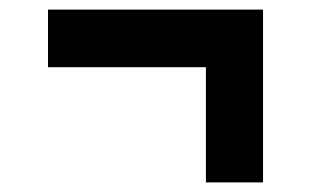

<svg xmlns="http://www.w3.org/2000/svg" viewBox="-20 -556 649 400"><path d="M409 -176V-467H528V-176ZM80 -416V-536H528V-416Z"/></svg>

Font: Exo Thin
Style: Bold
Weight: 700
Version: Version 2.000